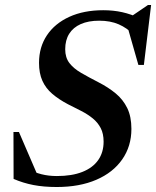

<svg xmlns="http://www.w3.org/2000/svg" viewBox="-20 -738 626 770"><path d="M517 -598Q489.5 -626 456 -640.5Q422.5 -655 378 -655Q334.5 -655 304 -641.5Q273.5 -628 257.5 -602.5Q241.5 -577 241.5 -540.5Q241.5 -507 258.5 -485Q275.5 -463 305.8 -445.5Q336 -428 375 -408Q414 -388 443.8 -363.5Q473.5 -339 490.2 -304.8Q507 -270.5 507 -221Q507 -151.5 470.2 -98.8Q433.5 -46 366.2 -17Q299 12 207.5 12Q155.5 12 114 4Q72.5 -4 34.5 -20.5L34 -208.5H56L137.5 -19.5L87.5 -61Q118 -46.5 146.5 -39.2Q175 -32 208 -32Q268.5 -32 310.2 -48.5Q352 -65 373.8 -96Q395.5 -127 395.5 -170Q395.5 -202 383.8 -224.5Q372 -247 352 -263.2Q332 -279.5 306.2 -292.8Q280.5 -306 252.5 -320Q215.5 -339.5 189.5 -361.8Q163.5 -384 150 -414Q136.5 -444 136.5 -486Q136.5 -549 168.2 -596.5Q200 -644 258 -670.5Q316 -697 394 -697Q434.5 -697 469.8 -689.2Q505 -681.5 543 -664L503 -670L573.5 -718H586L557 -477.5H535L485.5 -651Z"/></svg>

Font: Newsreader 36pt SemiBold
Style: Italic
Weight: 600
Italic angle: -17°
Designer: Hugues Gentile
Foundry: Production Type
Version: Version 1.003